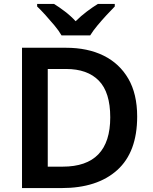

<svg xmlns="http://www.w3.org/2000/svg" viewBox="-20 -957 777 977"><path d="M678 -364Q678 -183 576.5 -91.5Q475 0 293 0H92V-714H315Q426 -714 507 -674Q588 -634 633 -556.5Q678 -479 678 -364ZM541 -360Q541 -487 483 -546.5Q425 -606 316 -606H223V-109H299Q541 -109 541 -360ZM293 -777Q280 -800 257.5 -827Q235 -854 211.5 -880Q188 -906 169 -924V-937H255Q281 -921 310.5 -898.5Q340 -876 365 -849Q392 -876 422 -898.5Q452 -921 478 -937H564V-924Q546 -906 522 -880Q498 -854 475.5 -827Q453 -800 439 -777Z"/></svg>

Font: Noto Sans Javanese SemiBold
Style: Regular
Weight: 600
Version: Version 2.004